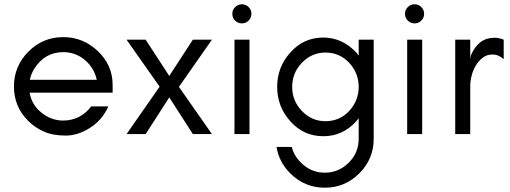

<svg xmlns="http://www.w3.org/2000/svg" viewBox="-20 -625 2378 895"><path d="M505 -193H118Q128 -136 173 -100Q219 -63 275 -63Q313 -63 348 -80Q382 -98 405 -129H485Q457 -66 401 -30Q344 7 286 7Q227 7 186 -11Q144 -29 113 -60Q45 -126 45 -222Q45 -317 113 -385Q180 -452 275 -452Q367 -452 436 -387Q505 -321 505 -230ZM431 -253Q419 -309 375 -346Q331 -382 275 -382Q189 -382 140 -305Q125 -281 119 -253Z M769 -171 659 0H570L724 -221L570 -440H659L769 -271L879 -440H968L814 -220L968 0H879Z M1152 -561Q1152 -542 1139 -529Q1126 -516 1108 -516Q1089 -516 1076 -529Q1063 -542 1063 -561Q1063 -579 1076 -592Q1089 -605 1108 -605Q1126 -605 1139 -592Q1152 -579 1152 -561ZM1073 0V-440H1143V0Z M1608 -332Q1563 -380 1497 -380Q1433 -380 1387 -332Q1342 -285 1342 -220Q1342 -155 1387 -108Q1433 -60 1497 -60Q1563 -60 1608 -108Q1652 -156 1652 -220Q1652 -284 1608 -332ZM1340 60Q1350 101 1383 133Q1429 180 1494 180Q1559 180 1606 133Q1652 87 1652 22V-74Q1647 -67 1641 -60Q1578 10 1487 10Q1395 10 1333 -60Q1272 -128 1272 -220Q1272 -312 1333 -380Q1395 -450 1487 -450Q1575 -450 1641 -380Q1647 -373 1652 -366V-440H1722V22Q1722 116 1655 183Q1588 250 1494 250Q1400 250 1333 183Q1280 130 1269 60Z M1957 -561Q1957 -542 1944 -529Q1931 -516 1913 -516Q1894 -516 1881 -529Q1868 -542 1868 -561Q1868 -579 1881 -592Q1894 -605 1913 -605Q1931 -605 1944 -592Q1957 -579 1957 -561ZM1878 0V-440H1948V0Z M2328 -349Q2304 -371 2276 -371Q2249 -371 2230 -356Q2210 -340 2197 -318Q2172 -274 2172 -220V0H2102V-440H2172V-349L2175 -367Q2210 -449 2284 -449Q2307 -449 2328 -440Z"/></svg>

Font: Glacial Indifference
Style: Regular
Weight: 400
Designer: Alfredo Marco Pradil
Version: Version 1.00